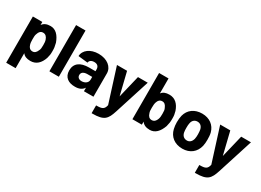

<svg xmlns="http://www.w3.org/2000/svg" viewBox="-26 -1510 3423 2518"><g transform="rotate(30 1685.0 -250.5)"><path d="M55 -514V186H198V-41C224 -7 260 8 317 8C403 8 459 -47 490 -138C502 -186 505 -196 505 -247C505 -299 502 -314 489 -368C454 -464 400 -522 320 -522C262 -522 224 -504 198 -468V-514ZM200 -256C200 -288 200 -315 210 -337C221 -374 242 -398 279 -398C315 -398 338 -374 351 -337C360 -313 361 -288 361 -256C361 -220 360 -192 347 -171C333 -136 312 -114 279 -114C242 -114 221 -136 210 -171C202 -193 200 -221 200 -256Z M602 0H745V-700H602Z M1125 -332V-303H1028C896 -303 821 -248 821 -141C821 -35 897 9 990 8C1055 9 1099 -13 1125 -54V0H1269V-352C1269 -450 1179 -522 1049 -522C925 -522 836 -455 833 -364L978 -348C981 -379 1009 -400 1052 -400C1100 -400 1125 -374 1125 -332ZM965 -154C965 -196 999 -217 1055 -217H1125V-175C1125 -127 1082 -98 1031 -98C993 -98 965 -118 965 -154Z M1356 199H1369C1544 199 1581 152 1624 18L1794 -515H1646L1564 -175L1481 -515H1328L1491 0C1476 68 1445 80 1368 81H1356Z M1859 0H2002V-46C2028 -10 2066 8 2124 8C2204 8 2258 -50 2293 -146C2306 -200 2309 -215 2309 -267C2309 -318 2306 -328 2294 -376C2263 -467 2207 -522 2121 -522C2064 -522 2028 -507 2002 -473V-700H1859ZM2004 -258C2004 -293 2006 -321 2014 -343C2025 -378 2046 -400 2083 -400C2116 -400 2137 -378 2151 -343C2164 -322 2165 -294 2165 -258C2165 -226 2164 -201 2155 -177C2142 -140 2119 -116 2083 -116C2046 -116 2025 -140 2014 -177C2004 -199 2004 -226 2004 -258Z M2617 8C2731 8 2812 -57 2837 -162C2844 -192 2846 -226 2846 -259C2846 -294 2844 -333 2836 -363C2810 -461 2729 -522 2617 -522C2502 -522 2420 -461 2394 -361C2387 -333 2383 -295 2383 -258C2383 -225 2387 -188 2394 -160C2418 -57 2499 8 2617 8ZM2528 -258C2528 -286 2529 -311 2534 -329C2542 -372 2572 -400 2615 -400C2658 -400 2686 -374 2697 -329C2700 -311 2703 -286 2703 -258C2703 -233 2702 -208 2697 -188C2686 -144 2658 -115 2617 -115C2572 -115 2542 -143 2533 -188C2529 -207 2528 -233 2528 -258Z M2919 199H2932C3107 199 3144 152 3187 18L3357 -515H3209L3127 -175L3044 -515H2891L3054 0C3039 68 3008 80 2931 81H2919Z"/></g></svg>

Font: Vanilla Cream Black
Style: Regular
Weight: 900
Designer: Jeremy Tribby, Jinavaṁso
Foundry: Tribby Type
Version: Version 1.422;Glyphs 3.1.2 (3151)